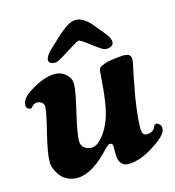

<svg xmlns="http://www.w3.org/2000/svg" viewBox="-103 -763 780 858"><g transform="rotate(-15 287.0 -334.0)"><path d="M256.3 -550.8Q209 -520.5 197.8 -517.1Q191.4 -515.1 185.5 -515.1Q172.4 -515.1 165 -520.8Q157.7 -526.4 158.7 -536.1Q160.2 -552.2 181.6 -573.7L244.1 -632.3Q272.5 -656.2 290 -666Q307.6 -675.8 325.2 -675.8Q354 -675.8 388.2 -641.6L438 -581.5Q460.4 -554.2 458 -536.1Q457 -526.4 448 -520.8Q439 -515.1 425.3 -515.1Q415.5 -515.1 405.5 -521Q395.5 -526.9 371.1 -544.9Q366.2 -548.8 363.3 -550.8Q357.9 -554.7 349.4 -561.3Q340.8 -567.9 336.4 -571Q332 -574.2 325.7 -577.9Q319.3 -581.5 314 -583.5Q307.6 -581.5 300.5 -577.9Q293.5 -574.2 288.1 -570.8Q282.7 -567.4 272.9 -561Q263.2 -554.7 256.3 -550.8ZM149.9 8.3Q125.5 8.3 105.5 -1.7Q85.4 -11.7 73.5 -27.3Q61.5 -43 54.9 -59.6Q48.3 -76.2 48.3 -91.3Q48.3 -133.3 70.8 -223.1Q93.3 -313 93.3 -337.4Q93.3 -348.6 84 -356.4Q77.6 -361.8 66.9 -363.8Q57.1 -365.2 48.1 -360.4Q39.1 -355.5 36.1 -349.6Q31.7 -342.8 22.9 -346.2Q8.8 -350.6 8.8 -362.8Q8.8 -380.9 19 -394.3Q29.3 -407.7 49.3 -421.4Q119.1 -466.8 171.9 -466.8Q200.7 -466.8 223.1 -446.8Q243.7 -427.7 243.7 -401.9Q243.7 -370.6 221.4 -276.6Q199.2 -182.6 199.2 -149.4Q199.2 -128.4 212.9 -117.2Q226.6 -106 247.1 -106Q271 -106 296.9 -136.2Q322.8 -166.5 339.8 -213.4Q360.4 -270 369.6 -408.7Q369.6 -411.1 370.1 -417Q370.6 -422.9 370.8 -425.3Q371.1 -427.7 372.1 -432.1Q373 -436.5 374.8 -439Q376.5 -441.4 379.9 -444.1Q383.3 -446.8 387.7 -448.2Q408.7 -459.5 450.2 -463.9Q454.6 -464.4 470.7 -466.1Q486.8 -467.8 490.7 -467.5Q494.6 -467.3 507.8 -465.3Q524.4 -460.4 524.4 -439.5Q524.4 -434.6 522.7 -425.8Q521 -417 517.3 -400.4Q513.7 -383.8 510.7 -368.7Q510.3 -365.7 506.8 -347.7Q503.4 -329.6 502.4 -324.2Q501.5 -318.8 498 -301.8Q494.6 -284.7 493.4 -276.9Q492.2 -269 489.7 -252.9Q487.3 -236.8 486.1 -227.3Q484.9 -217.8 483.2 -203.4Q481.4 -189 480.7 -178.2Q480 -167.5 479.2 -155Q478.5 -142.6 478.5 -131.3Q478.5 -103 495.1 -100.6Q509.8 -97.7 523.9 -105.2Q538.1 -112.8 542 -129.4Q547.4 -134.8 552.7 -134.8Q561 -133.3 567.6 -126.5Q574.2 -119.6 574.2 -108.4Q574.2 -91.3 556.4 -73.5Q538.6 -55.7 506.8 -35.2Q440.9 7.3 386.2 7.3Q354 7.3 344.2 -27.8Q341.8 -38.6 342 -57.6Q342.3 -76.7 341.8 -90.8Q340.3 -101.1 328.1 -101.1Q322.3 -101.1 310.5 -90.3Q221.7 8.3 149.9 8.3Z"/></g></svg>

Font: Cooper*
Style: Bold Italic
Weight: 700
Italic angle: -7°
Designer: Owen Earl
Foundry: indestructible type*
Version: Version 0.001